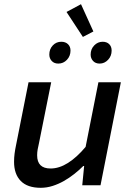

<svg xmlns="http://www.w3.org/2000/svg" viewBox="-20 -883 640 915"><path d="M174 12Q111 12 79 -20.5Q47 -53 47 -112Q47 -132 49.5 -151Q52 -170 56 -189L116 -491H224L166 -202Q162 -185 159.5 -171Q157 -157 157 -143Q157 -80 221 -80Q262 -80 304 -106.5Q346 -133 388 -183L449 -491H556L459 0H372L381 -92H377Q357 -72 333.5 -53.5Q310 -35 284.5 -20.5Q259 -6 231 3Q203 12 174 12ZM258 -580Q238 -580 226.5 -592.5Q215 -605 215 -623Q215 -649 231.5 -666.5Q248 -684 272 -684Q292 -684 304 -672.5Q316 -661 316 -642Q316 -616 299 -598Q282 -580 258 -580ZM455 -580Q435 -580 423.5 -592.5Q412 -605 412 -623Q412 -649 429 -666.5Q446 -684 469 -684Q489 -684 500.5 -672.5Q512 -661 512 -642Q512 -616 495 -598Q478 -580 455 -580ZM375 -707 297 -826 366 -863 425 -733Z"/></svg>

Font: Source Code Pro Semibold
Style: Italic
Weight: 600
Italic angle: -11°
Monospace: yes
Designer: Paul D. Hunt, Teo Tuominen
Foundry: Adobe Systems Incorporated
Version: Version 1.050;PS 1.000;hotconv 16.6.51;makeotf.lib2.5.65220